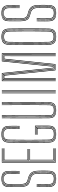

<svg xmlns="http://www.w3.org/2000/svg" viewBox="847 -1587 745 2479"><g transform="rotate(-90 1219.5 -347.5)"><path d="M151.2 4.5Q97.2 4.5 72 -16.1Q46.8 -36.8 45.2 -86.8Q44.5 -117 44.2 -143.2Q44 -169.5 44.4 -194.6Q44.8 -219.8 45.5 -246.5H52.8Q51.8 -208 51.5 -183.2Q51.2 -158.5 51.6 -137Q52 -115.5 52.8 -86.5Q54 -43.2 75.6 -22.4Q97.2 -1.5 151.2 -1.5Q200.2 -1.5 222.5 -21.4Q244.8 -41.2 246.5 -85.2Q247.8 -120 247.9 -157.8Q248 -195.5 246.8 -231Q245 -288.5 222 -314.1Q199 -339.8 157.5 -350.5L132.8 -357Q112.5 -362.2 100 -371.9Q87.5 -381.5 81.4 -402.2Q75.2 -423 74.5 -461Q74 -489 74.4 -529.2Q74.8 -569.5 75.2 -609.5Q75.8 -645.8 93.4 -661.4Q111 -677 150.5 -677Q187.8 -677 204.4 -661.1Q221 -645.2 222 -608.5Q222.5 -584.2 222.6 -548.6Q222.8 -513 222 -465H214.8Q215.2 -503 215.2 -542.8Q215.2 -582.5 214.8 -608.2Q214 -642.2 198.8 -656.8Q183.5 -671.2 150.5 -671.2Q113.8 -671.2 98.5 -656.6Q83.2 -642 82.8 -609.2Q82.2 -569.2 81.6 -533.4Q81 -497.5 81.8 -461Q82.5 -426.5 87.6 -407.1Q92.8 -387.8 104.1 -378.2Q115.5 -368.8 134.5 -363.5L159 -357Q204.5 -345 228.2 -317.8Q252 -290.5 254 -231.2Q255 -206 255.2 -182.6Q255.5 -159.2 255.1 -135.8Q254.8 -112.2 253.8 -86.2Q252 -40.2 229.5 -17.9Q207 4.5 151.2 4.5ZM151.2 -7.2Q102.2 -7.2 81.8 -26.4Q61.2 -45.5 60 -87Q59.2 -117.5 58.9 -140.2Q58.5 -163 58.8 -187.4Q59 -211.8 60 -246.5H67.2Q66.5 -216.2 66.1 -191.4Q65.8 -166.5 66.1 -141.9Q66.5 -117.2 67.2 -87.2Q68.5 -47.5 88 -30.4Q107.5 -13.2 151.2 -13.2Q193.2 -13.2 211.9 -30.8Q230.5 -48.2 232 -88Q232.8 -105.5 233 -123.2Q233.2 -141 233.2 -158.8Q233.2 -176.5 233 -194.5Q232.8 -212.5 232 -230.8Q230.2 -282.2 210.6 -305.2Q191 -328.2 154 -337.8L129 -344.2Q105.2 -350.5 90.4 -361.1Q75.5 -371.8 68.2 -394.8Q61 -417.8 60 -460.5Q59.2 -499.2 59.6 -531.8Q60 -564.2 60.8 -610Q61.2 -652.2 82.2 -670.5Q103.2 -688.8 150.5 -688.8Q198.2 -688.8 216.9 -669Q235.5 -649.2 236.5 -609Q237.2 -576.5 237.2 -544.5Q237.2 -512.5 236.8 -465H229.2Q230 -511.2 230 -545.4Q230 -579.5 229.2 -608.8Q228.2 -648.5 209.9 -665.6Q191.5 -682.8 150.5 -682.8Q107 -682.8 87.8 -665.9Q68.5 -649 68 -609.5Q67.2 -560.8 67 -525.6Q66.8 -490.5 67.2 -460.8Q68 -420.2 74.8 -398.4Q81.5 -376.5 95.2 -366.4Q109 -356.2 130.8 -350.5L155.8 -344Q194.5 -334 216 -310.1Q237.5 -286.2 239.2 -231Q240.2 -203 240.5 -178.2Q240.8 -153.5 240.5 -131Q240.2 -108.5 239.2 -86.8Q237.5 -44.5 217 -25.9Q196.5 -7.2 151.2 -7.2ZM151.2 -19Q111.2 -19 93.5 -34.9Q75.8 -50.8 74.5 -87.8Q73.8 -117.5 73.5 -144Q73.2 -170.5 73.5 -195.6Q73.8 -220.8 74.5 -246.5H82Q81 -208.8 80.8 -170.9Q80.5 -133 81.8 -87.8Q82.8 -54.2 99 -39.5Q115.2 -24.8 151.2 -24.8Q185.5 -24.8 200.8 -39.5Q216 -54.2 217.2 -88.2Q218.2 -111.5 218.5 -135.5Q218.8 -159.5 218.5 -183.4Q218.2 -207.2 217.5 -230Q216 -276.2 198.8 -296.4Q181.5 -316.5 150.5 -324.8L125.2 -331.5Q98 -338.8 80.6 -351Q63.2 -363.2 54.8 -388.5Q46.2 -413.8 45.2 -460.2Q44.8 -490.5 45.1 -530.4Q45.5 -570.2 46 -610.2Q46.8 -661.8 73 -681.1Q99.2 -700.5 150.5 -700.5Q203 -700.5 226.5 -679.5Q250 -658.5 251.2 -609.2Q251.8 -584.2 251.9 -545.9Q252 -507.5 251.2 -465H244Q244.8 -503.8 244.6 -543.6Q244.5 -583.5 244 -609Q243 -658 219.2 -676.2Q195.5 -694.5 150.5 -694.5Q95.5 -694.5 74.9 -673.5Q54.2 -652.5 53.5 -610Q53 -576 52.4 -534.6Q51.8 -493.2 52.5 -460.5Q53.5 -415.8 61.5 -391.5Q69.5 -367.2 85.8 -355.9Q102 -344.5 127.2 -337.8L152.2 -331.2Q175.8 -325.2 191.4 -313.9Q207 -302.5 215.4 -282.4Q223.8 -262.2 224.8 -230.2Q225.5 -209.8 225.8 -183.9Q226 -158 225.8 -132.6Q225.5 -107.2 224.8 -88Q223.2 -51 206.1 -35Q189 -19 151.2 -19Z M359.2 0V-696H543.8V-689.5H366.5V-6.5H543.8V0ZM388.5 -25.5V-338.5H535V-332H395.8V-32H543.8V-25.5ZM374 -12.8V-683.2H543.8V-676.8H381.2V-351.2H535V-345H381.2V-19.2H543.8V-12.8ZM388.5 -357.8V-670.5H543.8V-664H395.8V-364H535V-357.8Z M726.5 4.5Q668.5 4.5 644 -17.1Q619.5 -38.8 618.8 -86.8Q617.5 -175.5 617 -259.8Q616.5 -344 617 -430Q617.5 -516 618.8 -609Q619.5 -658 644.2 -679.2Q669 -700.5 725.8 -700.5Q783.2 -700.5 807.1 -678.6Q831 -656.8 832.5 -609.2Q833.5 -581.5 833.8 -559.2Q834 -537 833.8 -515Q833.5 -493 832.5 -465H825.2Q826.5 -497.8 826.5 -532.8Q826.5 -567.8 825.2 -609.2Q823.8 -655.5 800.4 -675Q777 -694.5 725.8 -694.5Q673.2 -694.5 650 -674.8Q626.8 -655 626 -609Q625 -546 624.6 -480.6Q624.2 -415.2 624.2 -349Q624.2 -282.8 624.6 -216.9Q625 -151 626 -86.8Q626.8 -39.5 651 -20.5Q675.2 -1.5 726.5 -1.5Q781 -1.5 804.4 -21.4Q827.8 -41.2 828.5 -85.8Q829 -112.8 829.1 -136.1Q829.2 -159.5 829.2 -188.6Q829.2 -217.8 828.8 -262H719.2V-268.5H836Q836.5 -227.5 836.6 -197.6Q836.8 -167.8 836.6 -141.9Q836.5 -116 836 -86.8Q835.2 -36.8 809 -16.1Q782.8 4.5 726.5 4.5ZM726.5 -7.2Q677.2 -7.2 655.6 -25.8Q634 -44.2 633.5 -86.8Q632.5 -164.8 631.9 -229.1Q631.2 -293.5 631.2 -352.9Q631.2 -412.2 631.9 -474.2Q632.5 -536.2 633.5 -609.2Q634 -651.8 655.5 -670.2Q677 -688.8 725.8 -688.8Q774 -688.8 795.2 -670.2Q816.5 -651.8 817.8 -609.2Q818.8 -579.2 819.1 -558.1Q819.5 -537 819.1 -516Q818.8 -495 817.8 -465H810.5Q811.5 -493.2 811.8 -516.2Q812 -539.2 811.8 -561.4Q811.5 -583.5 810.5 -608.5Q809.2 -648.2 789.5 -665.5Q769.8 -682.8 725.8 -682.8Q681 -682.8 661.1 -665.6Q641.2 -648.5 640.8 -609Q639.8 -540.8 639.2 -476.4Q638.8 -412 638.8 -348.8Q638.8 -285.5 639.2 -220.8Q639.8 -156 640.8 -86.8Q641.2 -47.5 661.2 -30.4Q681.2 -13.2 726.5 -13.2Q772.8 -13.2 793 -30.4Q813.2 -47.5 814 -86.8Q814.5 -114.8 814.6 -140.1Q814.8 -165.5 814.6 -192Q814.5 -218.5 814 -249.2H719.2V-255.8H821.2Q822 -197 822 -161.5Q822 -126 821.2 -86.8Q820.5 -44.2 798.6 -25.8Q776.8 -7.2 726.5 -7.2ZM726.5 -19Q687.2 -19 667.9 -34Q648.5 -49 648 -87Q647 -164.8 646.5 -251.6Q646 -338.5 646.4 -429.2Q646.8 -520 648 -609Q648.5 -645.5 666.8 -661.2Q685 -677 725.8 -677Q763.2 -677 782.6 -662.1Q802 -647.2 803.2 -608.2Q804.5 -572.8 804.6 -540.2Q804.8 -507.8 803.2 -465H796Q797 -494.2 797.1 -515.9Q797.2 -537.5 797 -558.8Q796.8 -580 796 -608.2Q795 -642 778.9 -656.6Q762.8 -671.2 725.8 -671.2Q685.2 -671.2 670.6 -655.1Q656 -639 655.5 -608.2Q654.2 -528 653.8 -462Q653.2 -396 653.2 -336.4Q653.2 -276.8 653.9 -216.6Q654.5 -156.5 655.5 -87.8Q656 -54.8 672 -39.8Q688 -24.8 726.5 -24.8Q767 -24.8 782.9 -40.2Q798.8 -55.8 799.2 -87.5Q799.8 -111.8 799.9 -132.5Q800 -153.2 800 -177.5Q800 -201.8 799.5 -236.5H719.2V-242.8H806.8Q807.2 -195.2 807.2 -158.4Q807.2 -121.5 806.8 -87Q806 -50.5 787.4 -34.8Q768.8 -19 726.5 -19Z M1036 4.5Q983.8 4.5 958.8 -15.4Q933.8 -35.2 933.2 -84.2Q932.2 -158.5 931.9 -235.8Q931.5 -313 931.6 -391.1Q931.8 -469.2 932.1 -546Q932.5 -622.8 933.2 -696H940.5Q940 -633 939.5 -558.8Q939 -484.5 938.9 -404.2Q938.8 -324 939.1 -242.6Q939.5 -161.2 940.5 -84.2Q941 -36.8 965.2 -19.1Q989.5 -1.5 1036 -1.5Q1081.5 -1.5 1106.1 -18.9Q1130.8 -36.2 1131.2 -84.2Q1132.2 -153.5 1132.5 -232.5Q1132.8 -311.5 1132.8 -393Q1132.8 -474.5 1132.2 -552.1Q1131.8 -629.8 1131.2 -696H1138.5Q1139.2 -610.2 1139.8 -507.5Q1140.2 -404.8 1140.1 -296.2Q1140 -187.8 1138.5 -84.2Q1138 -35.2 1113.1 -15.4Q1088.2 4.5 1036 4.5ZM1036 -7.2Q986.5 -7.2 967.5 -26.4Q948.5 -45.5 948 -84.2Q947 -165.8 946.6 -238.8Q946.2 -311.8 946.2 -383.4Q946.2 -455 946.8 -531.5Q947.2 -608 948 -696H955.2Q954.2 -575.8 953.9 -475.4Q953.5 -375 953.8 -280.8Q954 -186.5 955.2 -84.5Q955.8 -48 973.5 -30.6Q991.2 -13.2 1036 -13.2Q1078.8 -13.2 1097.4 -29.8Q1116 -46.2 1116.5 -84.5Q1117.5 -163.5 1117.9 -239.9Q1118.2 -316.2 1118.1 -391.5Q1118 -466.8 1117.6 -542.5Q1117.2 -618.2 1116.5 -696H1123.8Q1124.8 -584.5 1125.2 -483.6Q1125.8 -382.8 1125.5 -284.9Q1125.2 -187 1123.8 -84.2Q1123.2 -45.8 1104.4 -26.5Q1085.5 -7.2 1036 -7.2ZM1036 -19Q998.2 -19 980.6 -33.8Q963 -48.5 962.5 -84.8Q961.2 -183.5 961 -284.9Q960.8 -386.2 961.2 -489.4Q961.8 -592.5 962.5 -696H969.8Q969 -602.8 968.6 -524Q968.2 -445.2 968.1 -373.9Q968 -302.5 968.5 -231.8Q969 -161 970 -83.5Q970.5 -52 986 -38.4Q1001.5 -24.8 1036 -24.8Q1071 -24.8 1086.2 -38.6Q1101.5 -52.5 1101.8 -84.2Q1103.2 -196.5 1103.5 -293.5Q1103.8 -390.5 1103.4 -487.5Q1103 -584.5 1102 -696H1109.2Q1110.5 -542 1110.9 -385.8Q1111.2 -229.5 1109.2 -84.8Q1108.8 -48.2 1091 -33.6Q1073.2 -19 1036 -19Z M1284.5 0V-696H1291.8V0ZM1255.2 0V-696H1262.5V0ZM1270 0V-696H1277.2V0Z M1411.8 0V-696H1515.5L1552.8 -340L1584 -36H1598.8L1630 -340L1667.2 -696H1771V0H1763.8V-689.8H1673.8L1636.5 -333.2L1605 -29.8H1577.8L1546.2 -333.2L1509 -689.8H1419V0ZM1441 0V-306.5L1440.8 -670.5H1489L1526 -313.8L1557.8 -10.8H1625L1656.8 -313.8L1693.8 -670.5H1742L1741.8 -306.5V0H1734.2V-306.2L1734.8 -664.2H1700.8L1663 -306.2L1631.5 -4.2H1551.2L1519.8 -306.2L1482.5 -664.2H1448L1448.5 -306.2V0ZM1426.5 0V-307.5L1426.2 -683.2H1502.5L1539.8 -327.5L1571.2 -23.2H1611.5L1643 -327.5L1680 -683.2H1756.5L1756.2 -307.5V0H1749V-307L1749.2 -677H1687.2L1650 -319L1618.8 -17H1564L1532.5 -319L1495.5 -677H1433.5L1433.8 -307V0Z M1985.2 4.5Q1930.2 4.5 1906 -18.1Q1881.8 -40.8 1881 -92.8Q1880 -169.5 1879.5 -232.2Q1879 -295 1879 -352.6Q1879 -410.2 1879.5 -470.5Q1880 -530.8 1881 -602.5Q1881.8 -655 1906 -677.8Q1930.2 -700.5 1985.2 -700.5Q2040.5 -700.5 2064.8 -677.8Q2089 -655 2089.8 -602.2Q2090.5 -544.5 2091 -485.5Q2091.5 -426.5 2091.6 -364Q2091.8 -301.5 2091.2 -234.2Q2090.8 -167 2089.8 -92.8Q2089 -40.8 2064.8 -18.1Q2040.5 4.5 1985.2 4.5ZM1985.2 -2Q2038 -2 2059.9 -23.6Q2081.8 -45.2 2082.2 -92.8Q2083.5 -177 2084 -241Q2084.5 -305 2084.5 -360.5Q2084.5 -416 2083.9 -473.6Q2083.2 -531.2 2082.2 -602.5Q2081.8 -649.8 2060.1 -671.9Q2038.5 -694 1985.2 -694Q1935.2 -694 1912.1 -673.2Q1889 -652.5 1888.2 -602.2Q1887.5 -544.8 1887 -485.8Q1886.5 -426.8 1886.5 -364.5Q1886.5 -302.2 1886.9 -234.8Q1887.2 -167.2 1888.2 -92.8Q1889 -42.2 1912.6 -22.1Q1936.2 -2 1985.2 -2ZM1985.2 -8.2Q1937.8 -8.2 1917 -27.9Q1896.2 -47.5 1895.8 -92.8Q1894.8 -174.2 1894.1 -237.9Q1893.5 -301.5 1893.5 -357.9Q1893.5 -414.2 1894.1 -472.9Q1894.8 -531.5 1895.8 -602.5Q1896.2 -648 1917 -667.9Q1937.8 -687.8 1985.2 -687.8Q2032 -687.8 2053.2 -668.2Q2074.5 -648.8 2075 -602.5Q2076 -531.5 2076.5 -470.8Q2077 -410 2077 -351.8Q2077 -293.5 2076.5 -230.8Q2076 -168 2075 -92.8Q2074.5 -46.5 2053.2 -27.4Q2032 -8.2 1985.2 -8.2ZM1985.2 -14.8Q2028.5 -14.8 2047.9 -32.9Q2067.2 -51 2067.8 -92.8Q2068.8 -160.5 2069.2 -225.1Q2069.8 -289.8 2069.8 -352.6Q2069.8 -415.5 2069.2 -477.6Q2068.8 -539.8 2067.8 -602.2Q2067.2 -647 2046.6 -664.1Q2026 -681.2 1985.2 -681.2Q1942 -681.2 1922.8 -663Q1903.5 -644.8 1903 -602.5Q1901.8 -511.5 1901.2 -432.6Q1900.8 -353.8 1901.2 -272.4Q1901.8 -191 1903 -92.8Q1903.5 -51 1922.8 -32.9Q1942 -14.8 1985.2 -14.8ZM1985.2 -21Q1945.8 -21 1928.4 -37.6Q1911 -54.2 1910.5 -91.5Q1909.5 -167.2 1908.9 -230.5Q1908.2 -293.8 1908.2 -352.2Q1908.2 -410.8 1908.8 -471.2Q1909.2 -531.8 1910.2 -602.2Q1910.8 -641.2 1928.4 -658.1Q1946 -675 1985.2 -675Q2025.2 -675 2042.5 -658.1Q2059.8 -641.2 2060.2 -602.2Q2061.5 -524.8 2062 -464.9Q2062.5 -405 2062.5 -350.2Q2062.5 -295.5 2062 -234.4Q2061.5 -173.2 2060.2 -92.8Q2059.8 -58 2044.1 -39.5Q2028.5 -21 1985.2 -21ZM1985.2 -27.5Q2022.5 -27.5 2037.5 -43.5Q2052.5 -59.5 2053 -93.8Q2054.5 -191.8 2054.9 -272.8Q2055.2 -353.8 2054.9 -432.4Q2054.5 -511 2053 -601.5Q2052.5 -637.5 2036.8 -653Q2021 -668.5 1985.2 -668.5Q1949 -668.5 1933.6 -652.9Q1918.2 -637.2 1917.8 -601.5Q1916.8 -525.2 1916.1 -466.8Q1915.5 -408.2 1915.5 -354.1Q1915.5 -300 1916.1 -238.1Q1916.8 -176.2 1917.8 -93.5Q1918.2 -60.2 1932.8 -43.9Q1947.2 -27.5 1985.2 -27.5Z M2291 4.5Q2237 4.5 2211.8 -16.1Q2186.5 -36.8 2185 -86.8Q2184.2 -117 2184 -143.2Q2183.8 -169.5 2184.1 -194.6Q2184.5 -219.8 2185.2 -246.5H2192.5Q2191.5 -208 2191.2 -183.2Q2191 -158.5 2191.4 -137Q2191.8 -115.5 2192.5 -86.5Q2193.8 -43.2 2215.4 -22.4Q2237 -1.5 2291 -1.5Q2340 -1.5 2362.2 -21.4Q2384.5 -41.2 2386.2 -85.2Q2387.5 -120 2387.6 -157.8Q2387.8 -195.5 2386.5 -231Q2384.8 -288.5 2361.8 -314.1Q2338.8 -339.8 2297.2 -350.5L2272.5 -357Q2252.2 -362.2 2239.8 -371.9Q2227.2 -381.5 2221.1 -402.2Q2215 -423 2214.2 -461Q2213.8 -489 2214.1 -529.2Q2214.5 -569.5 2215 -609.5Q2215.5 -645.8 2233.1 -661.4Q2250.8 -677 2290.2 -677Q2327.5 -677 2344.1 -661.1Q2360.8 -645.2 2361.8 -608.5Q2362.2 -584.2 2362.4 -548.6Q2362.5 -513 2361.8 -465H2354.5Q2355 -503 2355 -542.8Q2355 -582.5 2354.5 -608.2Q2353.8 -642.2 2338.5 -656.8Q2323.2 -671.2 2290.2 -671.2Q2253.5 -671.2 2238.2 -656.6Q2223 -642 2222.5 -609.2Q2222 -569.2 2221.4 -533.4Q2220.8 -497.5 2221.5 -461Q2222.2 -426.5 2227.4 -407.1Q2232.5 -387.8 2243.9 -378.2Q2255.2 -368.8 2274.2 -363.5L2298.8 -357Q2344.2 -345 2368 -317.8Q2391.8 -290.5 2393.8 -231.2Q2394.8 -206 2395 -182.6Q2395.2 -159.2 2394.9 -135.8Q2394.5 -112.2 2393.5 -86.2Q2391.8 -40.2 2369.2 -17.9Q2346.8 4.5 2291 4.5ZM2291 -7.2Q2242 -7.2 2221.5 -26.4Q2201 -45.5 2199.8 -87Q2199 -117.5 2198.6 -140.2Q2198.2 -163 2198.5 -187.4Q2198.8 -211.8 2199.8 -246.5H2207Q2206.2 -216.2 2205.9 -191.4Q2205.5 -166.5 2205.9 -141.9Q2206.2 -117.2 2207 -87.2Q2208.2 -47.5 2227.8 -30.4Q2247.2 -13.2 2291 -13.2Q2333 -13.2 2351.6 -30.8Q2370.2 -48.2 2371.8 -88Q2372.5 -105.5 2372.8 -123.2Q2373 -141 2373 -158.8Q2373 -176.5 2372.8 -194.5Q2372.5 -212.5 2371.8 -230.8Q2370 -282.2 2350.4 -305.2Q2330.8 -328.2 2293.8 -337.8L2268.8 -344.2Q2245 -350.5 2230.1 -361.1Q2215.2 -371.8 2208 -394.8Q2200.8 -417.8 2199.8 -460.5Q2199 -499.2 2199.4 -531.8Q2199.8 -564.2 2200.5 -610Q2201 -652.2 2222 -670.5Q2243 -688.8 2290.2 -688.8Q2338 -688.8 2356.6 -669Q2375.2 -649.2 2376.2 -609Q2377 -576.5 2377 -544.5Q2377 -512.5 2376.5 -465H2369Q2369.8 -511.2 2369.8 -545.4Q2369.8 -579.5 2369 -608.8Q2368 -648.5 2349.6 -665.6Q2331.2 -682.8 2290.2 -682.8Q2246.8 -682.8 2227.5 -665.9Q2208.2 -649 2207.8 -609.5Q2207 -560.8 2206.8 -525.6Q2206.5 -490.5 2207 -460.8Q2207.8 -420.2 2214.5 -398.4Q2221.2 -376.5 2235 -366.4Q2248.8 -356.2 2270.5 -350.5L2295.5 -344Q2334.2 -334 2355.8 -310.1Q2377.2 -286.2 2379 -231Q2380 -203 2380.2 -178.2Q2380.5 -153.5 2380.2 -131Q2380 -108.5 2379 -86.8Q2377.2 -44.5 2356.8 -25.9Q2336.2 -7.2 2291 -7.2ZM2291 -19Q2251 -19 2233.2 -34.9Q2215.5 -50.8 2214.2 -87.8Q2213.5 -117.5 2213.2 -144Q2213 -170.5 2213.2 -195.6Q2213.5 -220.8 2214.2 -246.5H2221.8Q2220.8 -208.8 2220.5 -170.9Q2220.2 -133 2221.5 -87.8Q2222.5 -54.2 2238.8 -39.5Q2255 -24.8 2291 -24.8Q2325.2 -24.8 2340.5 -39.5Q2355.8 -54.2 2357 -88.2Q2358 -111.5 2358.2 -135.5Q2358.5 -159.5 2358.2 -183.4Q2358 -207.2 2357.2 -230Q2355.8 -276.2 2338.5 -296.4Q2321.2 -316.5 2290.2 -324.8L2265 -331.5Q2237.8 -338.8 2220.4 -351Q2203 -363.2 2194.5 -388.5Q2186 -413.8 2185 -460.2Q2184.5 -490.5 2184.9 -530.4Q2185.2 -570.2 2185.8 -610.2Q2186.5 -661.8 2212.8 -681.1Q2239 -700.5 2290.2 -700.5Q2342.8 -700.5 2366.2 -679.5Q2389.8 -658.5 2391 -609.2Q2391.5 -584.2 2391.6 -545.9Q2391.8 -507.5 2391 -465H2383.8Q2384.5 -503.8 2384.4 -543.6Q2384.2 -583.5 2383.8 -609Q2382.8 -658 2359 -676.2Q2335.2 -694.5 2290.2 -694.5Q2235.2 -694.5 2214.6 -673.5Q2194 -652.5 2193.2 -610Q2192.8 -576 2192.1 -534.6Q2191.5 -493.2 2192.2 -460.5Q2193.2 -415.8 2201.2 -391.5Q2209.2 -367.2 2225.5 -355.9Q2241.8 -344.5 2267 -337.8L2292 -331.2Q2315.5 -325.2 2331.1 -313.9Q2346.8 -302.5 2355.1 -282.4Q2363.5 -262.2 2364.5 -230.2Q2365.2 -209.8 2365.5 -183.9Q2365.8 -158 2365.5 -132.6Q2365.2 -107.2 2364.5 -88Q2363 -51 2345.9 -35Q2328.8 -19 2291 -19Z"/></g></svg>

Font: Big Shoulders Inline Text SC Thin
Style: Regular
Weight: 100
Designer: Patric King
Foundry: XO Type Co
Version: Version 2.002